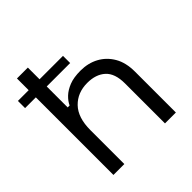

<svg xmlns="http://www.w3.org/2000/svg" viewBox="-186 -842 985 985"><g transform="rotate(-45 306.5 -350.0)"><path d="M83 0V-700H162V-411H176Q186 -433 206.5 -452.5Q227 -472 259.5 -485Q292 -498 342 -498Q397 -498 440.5 -474.5Q484 -451 510 -406.5Q536 -362 536 -296V0H457V-290Q457 -363 420.5 -396Q384 -429 322 -429Q251 -429 206.5 -383Q162 -337 162 -246V0ZM5 -563V-615H332V-563Z"/></g></svg>

Font: Space Grotesk Light
Style: Regular
Weight: 400
Version: Version 2.000